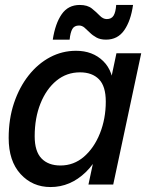

<svg xmlns="http://www.w3.org/2000/svg" viewBox="-20 -745 614 775"><path d="M184 10Q111 10 63 -42.5Q15 -95 15 -188Q15 -265 36.5 -329Q58 -393 95.5 -440.5Q133 -488 182 -514Q231 -540 287 -540Q354 -540 396.5 -498.5Q439 -457 439 -380L412 -221Q389 -111 326.5 -50.5Q264 10 184 10ZM224 -77Q278 -77 319 -112.5Q360 -148 383.5 -207Q407 -266 407 -335Q407 -397 379.5 -425Q352 -453 303 -453Q249 -453 208 -419.5Q167 -386 143.5 -327.5Q120 -269 120 -195Q120 -134 147.5 -105.5Q175 -77 224 -77ZM337 0 363 -122 409 -265 424 -407 450 -530H550L437 0ZM193 -585Q203 -650 229 -687.5Q255 -725 302 -725Q333 -725 351 -710.5Q369 -696 382.5 -682Q396 -668 411 -668Q430 -668 438.5 -682Q447 -696 449 -725H517Q508 -661 481.5 -623Q455 -585 408 -585Q385 -585 369.5 -593.5Q354 -602 342.5 -613.5Q331 -625 321 -633.5Q311 -642 299 -642Q280 -642 272 -628Q264 -614 261 -585Z"/></svg>

Font: Radio Canada Big
Style: Italic
Weight: 400
Italic angle: -12°
Designer: Étienne Aubert Bonn
Foundry: Coppers and Brasses
Version: Version 1.001